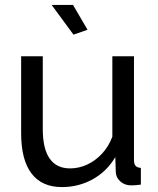

<svg xmlns="http://www.w3.org/2000/svg" viewBox="-20 -751 641 781"><path d="M66 -522H154V-226Q154 -146 182 -106Q210 -66 265 -66Q301 -66 334.5 -81.5Q368 -97 395 -126Q422 -155 437 -195V-522H525V-100Q525 -84 531.5 -76.5Q538 -69 553 -68V0Q538 2 529.5 2.5Q521 3 513 3Q488 3 470 -12.5Q452 -28 451 -51L449 -112Q415 -54 357.5 -22Q300 10 232 10Q150 10 108 -45.5Q66 -101 66 -209ZM190 -731H277L336 -630L279 -610Z"/></svg>

Font: YasnoRaleway Medium
Style: Regular
Weight: 500
Designer: Matt McInerney, Pablo Impallari, Rodrigo Fuenzalida
Foundry: Matt McInerney, Pablo Impallari, Rodrigo Fuenzalida
Version: Version 4.026